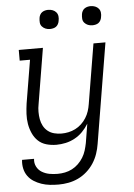

<svg xmlns="http://www.w3.org/2000/svg" viewBox="-62 -768 723 1037"><g transform="rotate(-5 300.0 -249.5)"><path d="M214 223Q190 223 166.5 220.5Q143 218 121 210.5Q99 203 80 191Q61 179 48 161Q35 143 30 120Q25 97 28 73H93Q90 96 100 115.5Q110 135 128.5 146Q147 157 168.5 161Q190 165 213 165Q233 165 253 161Q273 157 291.5 147.5Q310 138 325.5 123Q341 108 352 90Q363 72 369 52.5Q375 33 379 13L396 -91Q382 -68 363 -48.5Q344 -29 320 -16Q296 -3 270.5 2.5Q245 8 221 8Q192 8 166 0.5Q140 -7 121.5 -24.5Q103 -42 92 -66.5Q81 -91 76.5 -117.5Q72 -144 73.5 -172Q75 -200 79 -228L118 -462H62V-520H193L143 -218Q139 -198 139 -177.5Q139 -157 142.5 -137.5Q146 -118 155 -101Q164 -84 179 -72Q194 -60 213.5 -55Q233 -50 253 -50Q272 -50 291 -54Q310 -58 328 -67Q346 -76 361 -90Q376 -104 387 -121.5Q398 -139 404 -157.5Q410 -176 413 -195L467 -520H532L442 23Q438 49 429 75.5Q420 102 404.5 126Q389 150 367 169.5Q345 189 319.5 201Q294 213 267 218Q240 223 214 223ZM470 -618Q457 -618 446 -622.5Q435 -627 427 -636Q419 -645 418 -657.5Q417 -670 419 -683Q420 -691 424.5 -699.5Q429 -708 436.5 -713Q444 -718 452.5 -720Q461 -722 469 -722Q482 -722 493.5 -717.5Q505 -713 512.5 -704Q520 -695 521.5 -682.5Q523 -670 520 -657Q519 -649 514.5 -640.5Q510 -632 503 -627Q496 -622 487 -620Q478 -618 470 -618ZM240 -618Q227 -618 216 -622.5Q205 -627 197 -636Q189 -645 188 -657.5Q187 -670 189 -683Q190 -691 194.5 -699.5Q199 -708 206.5 -713Q214 -718 222.5 -720Q231 -722 239 -722Q252 -722 263.5 -717.5Q275 -713 282.5 -704Q290 -695 291.5 -682.5Q293 -670 290 -657Q289 -649 284.5 -640.5Q280 -632 273 -627Q266 -622 257 -620Q248 -618 240 -618Z"/></g></svg>

Font: Iosevka Etoile Light
Style: Italic
Weight: 300
Italic angle: -9°
Designer: Belleve Invis
Foundry: Belleve Invis
Version: Version 22.1.2; ttfautohint (v1.8.4)